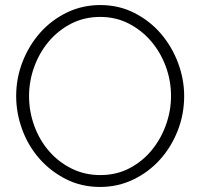

<svg xmlns="http://www.w3.org/2000/svg" viewBox="-20 -735 793 760"><path d="M376 5Q302 5 241 -26Q180 -57 136 -107Q92 -157 68 -222Q44 -287 44 -355Q44 -426 69.5 -491Q95 -556 139.5 -606Q184 -656 245 -685.5Q306 -715 377 -715Q451 -715 512.5 -683.5Q574 -652 617.5 -601Q661 -550 685 -485.5Q709 -421 709 -355Q709 -283 683.5 -218Q658 -153 613.5 -103.5Q569 -54 508 -24.5Q447 5 376 5ZM95 -355Q95 -294 115.5 -237.5Q136 -181 173.5 -137.5Q211 -94 263 -68Q315 -42 377 -42Q441 -42 492.5 -69Q544 -96 580.5 -140.5Q617 -185 637 -241Q657 -297 657 -355Q657 -416 636 -472.5Q615 -529 577.5 -572.5Q540 -616 489 -642Q438 -668 377 -668Q313 -668 261 -641Q209 -614 172 -569.5Q135 -525 115 -469Q95 -413 95 -355Z"/></svg>

Font: Oxford Sans
Style: Regular
Weight: 300
Designer: Matt McInerney, Pablo Impallari, Rodrigo Fuenzalida
Foundry: Matt McInerney, Pablo Impallari, Rodrigo Fuenzalida
Version: Version 3.000g; ttfautohint (v1.5) -l 8 -r 28 -G 28 -x 14 -D